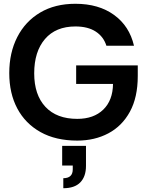

<svg xmlns="http://www.w3.org/2000/svg" viewBox="-20 -732 773 1016"><path d="M389 12Q275 12 194.5 -33Q114 -78 71.5 -158Q29 -238 29 -345Q29 -453 71.5 -536Q114 -619 192.5 -665.5Q271 -712 379 -712Q502 -712 583.5 -653Q665 -594 689 -490H543Q528 -538 486.5 -565Q445 -592 379 -592Q275 -592 218 -525.5Q161 -459 161 -344Q161 -230 220.5 -166.5Q280 -103 389 -103Q476 -103 526.5 -152Q577 -201 578 -288H383V-386H709V-330Q709 -217 667.5 -141Q626 -65 553.5 -26.5Q481 12 389 12ZM315 264V211Q365 211 365 164V144H309V40H435V146Q435 202 405 233Q375 264 315 264Z"/></svg>

Font: HostGroteskBold
Style: Bold
Weight: 700
Designer: Doukan Karapınar based on Poppins by Indian Type Foundry, Jonny Pinhorn
Foundry: Element Type
Version: Version 1.001; ttfautohint (v1.8.4.7-5d5b)